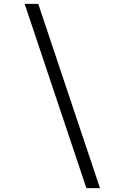

<svg xmlns="http://www.w3.org/2000/svg" viewBox="-20 -769 640 989"><path d="M495 200H425L107 -749H177Z"/></svg>

Font: Antic Slab
Style: Regular
Weight: 400
Designer: Santiago Orozco
Foundry: Santiago Orozco
Version: Version 001.001